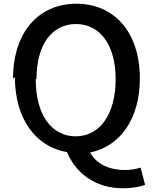

<svg xmlns="http://www.w3.org/2000/svg" viewBox="-20 -776 839 1031"><path d="M60 -363C60 -137 172 12 340 41C387 153 490 235 641 235C691 235 734 227 759 216L735 124C713 131 685 137 651 137C572 137 499 108 464 43C624 10 731 -136 731 -355C731 -606 591 -756 390 -756C189 -756 50 -605 50 -353ZM176 -353C176 -536 259 -647 388 -647C517 -647 601 -535 601 -351C601 -162 516 -44 386 -44C256 -44 172 -161 172 -349Z"/></svg>

Font: GenEiGothic-pro-SemiBold
Style: Regular
Weight: 500
Designer: Ryoko NISHIZUKA (kana & ideographs); Paul D. Hunt (Latin, Greek & Cyrillic); Wenlong ZHANG (bopomofo); Sandoll Communica
Foundry: Adobe Systems Incorporated; o_tamon
Version: Version 1.000.140830